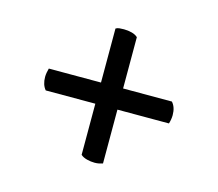

<svg xmlns="http://www.w3.org/2000/svg" viewBox="-73 -606 718 631"><g transform="rotate(15 286.0 -290.5)"><path d="M296.2 -66.2Q283.2 -66.2 269.9 -69.6Q256.5 -73 248.4 -80.3V-510Q253.6 -513.4 261.1 -514.1Q268.6 -514.8 276.3 -514.8Q290.3 -514.8 303.1 -511.4Q315.9 -508 323.6 -500.7V-71Q317.8 -69.1 310.8 -67.6Q303.9 -66.2 296.2 -66.2ZM79.7 -254.2Q66.1 -270.2 66.1 -296.8Q66.1 -303.5 67.5 -311.5Q69 -319.5 70.9 -326.2H489.6Q503.7 -310.7 503.7 -283.5Q503.7 -276.8 502.5 -269.4Q501.4 -261.9 498.9 -254.2Z"/></g></svg>

Font: Petrona
Style: Regular
Weight: 400
Designer: Ringo R. Seeber
Foundry: Ringo R. Seeber
Version: Version 2.001; ttfautohint (v1.8.3)